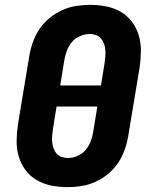

<svg xmlns="http://www.w3.org/2000/svg" viewBox="-20 -763 640 791"><path d="M258 8Q224 8 191.5 1.5Q159 -5 131.5 -21Q104 -37 85 -62.5Q66 -88 57 -119Q48 -150 48.5 -183.5Q49 -217 54 -251L101 -534Q106 -563 116 -591Q126 -619 143.5 -644.5Q161 -670 185 -689.5Q209 -709 237 -721.5Q265 -734 294 -738.5Q323 -743 351 -743Q385 -743 418 -736.5Q451 -730 478 -714Q505 -698 524 -672.5Q543 -647 552 -616Q561 -585 560.5 -551.5Q560 -518 555 -484L508 -201Q503 -172 493 -144Q483 -116 465.5 -90.5Q448 -65 424 -45.5Q400 -26 372 -13.5Q344 -1 315 3.5Q286 8 258 8ZM396 -411 411 -504Q413 -517 414 -530.5Q415 -544 414 -557.5Q413 -571 408.5 -583Q404 -595 396 -604.5Q388 -614 375.5 -618.5Q363 -623 350 -623Q330 -623 310 -614.5Q290 -606 276.5 -590Q263 -574 255.5 -554.5Q248 -535 245 -515L228 -411ZM260 -112Q279 -112 299 -120.5Q319 -129 332.5 -145Q346 -161 353.5 -180.5Q361 -200 364 -220L381 -324H213L198 -231Q196 -218 195 -204.5Q194 -191 195 -177.5Q196 -164 200.5 -152Q205 -140 213 -130.5Q221 -121 233.5 -116.5Q246 -112 260 -112Z"/></svg>

Font: Iosevka SS04 Hv Ex Obl
Style: Regular
Weight: 900
Width: 7
Italic angle: -9°
Monospace: yes
Designer: Belleve Invis
Foundry: Belleve Invis
Version: Version 19.0.0; ttfautohint (v1.8.4)